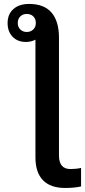

<svg xmlns="http://www.w3.org/2000/svg" viewBox="-20 -748 432 976"><path d="M18.6 -630.4Q18.6 -675.8 48.1 -701.9Q77.6 -728 127.9 -728Q204.1 -728 241.9 -684.1Q279.8 -640.1 279.8 -556.2V42.5Q279.8 111.3 337.9 111.3Q348.1 111.3 365 109.9Q381.8 108.4 392.1 105.5V199.7Q358.4 207.5 311 207.5Q236.8 207.5 198.5 168.2Q160.2 128.9 160.2 52.2V-546.4Q150.4 -541 137.7 -537.8Q125 -534.7 112.3 -534.7Q69.3 -534.7 43.9 -561.3Q18.6 -587.9 18.6 -630.4ZM70.3 -631.3Q70.3 -610.4 83.5 -597.9Q96.7 -585.4 116.2 -585.4Q135.7 -585.4 148.9 -597.9Q162.1 -610.4 162.1 -631.3Q162.1 -652.3 149.2 -664.8Q136.2 -677.2 116.2 -677.2Q96.7 -677.2 83.5 -664.8Q70.3 -652.3 70.3 -631.3Z"/></svg>

Font: Arimo SemiBold
Style: Regular
Weight: 600
Designer: Steve Matteson
Foundry: Monotype Imaging Inc.
Version: Version 1.33